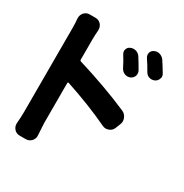

<svg xmlns="http://www.w3.org/2000/svg" viewBox="-190 -936 1100 1145"><g transform="rotate(30 360.0 -363.5)"><path d="M656.2 -691.4Q663.1 -681.6 663.1 -669.9Q663.1 -664.1 660.2 -657.2Q654.3 -638.7 637.7 -630.9Q627 -626 617.2 -626Q609.4 -626 601.6 -627.9Q583 -633.8 573.2 -651.4Q552.7 -688.5 529.3 -722.7Q522.5 -733.4 522.5 -744.1Q522.5 -749 523.4 -754.9Q528.3 -771.5 543.9 -779.3Q555.7 -785.2 567.4 -785.2Q574.2 -785.2 581.1 -783.2Q600.6 -777.3 612.3 -761.7Q636.7 -724.6 656.2 -691.4ZM522.5 -634.8Q528.3 -625 528.3 -614.3Q528.3 -606.4 526.4 -599.6Q519.5 -581.1 502 -573.2Q492.2 -569.3 482.4 -569.3Q473.6 -569.3 465.8 -572.3Q447.3 -579.1 437.5 -596.7Q418 -636.7 396.5 -669.9Q389.6 -680.7 389.6 -691.4Q389.6 -696.3 391.6 -702.1Q396.5 -718.8 412.1 -725.6Q422.9 -730.5 433.6 -730.5Q441.4 -730.5 449.2 -728.5Q468.8 -722.7 479.5 -706.1Q503.9 -668 522.5 -634.8ZM192.4 -656.2V-517.6Q192.4 -509.8 199.2 -507.8Q392.6 -449.2 557.6 -377.9Q580.1 -368.2 588.9 -345.7Q593.8 -335 593.8 -323.2Q593.8 -311.5 588.9 -300.8L576.2 -268.6Q567.4 -247.1 545.9 -239.3Q536.1 -235.4 526.4 -235.4Q514.6 -235.4 502.9 -241.2Q369.1 -304.7 199.2 -361.3Q197.3 -362.3 194.8 -360.8Q192.4 -359.4 192.4 -356.4V-81.1L197.3 5.9Q197.3 25.4 183.6 41Q168 57.6 144.5 57.6H103.5Q80.1 57.6 65.4 41Q51.8 25.4 51.8 5.9Q51.8 2.9 51.8 1Q55.7 -44.9 55.7 -81.1V-656.2Q55.7 -687.5 52.7 -719.7Q52.7 -722.7 52.7 -724.6Q52.7 -744.1 65.4 -759.8Q81.1 -777.3 103.5 -777.3H143.6Q167 -777.3 182.6 -759.8Q195.3 -744.1 195.3 -724.6Q195.3 -722.7 195.3 -719.7Q192.4 -683.6 192.4 -656.2Z"/></g></svg>

Font: Gen Jyuu Gothic P Bold
Style: Bold
Weight: 700
Designer: [Source Han Sans]
Ryoko NISHIZUKA  (kana & ideographs); Paul D. Hunt (Latin, Greek & Cyrillic); Wenlong ZHANG  (bopomofo
Version: Version 1.002.20150607